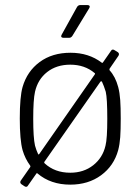

<svg xmlns="http://www.w3.org/2000/svg" viewBox="-20 -720 549 757"><path d="M456 -253Q456 -207 454 -179Q452 -151 446 -128Q429 -66 378.5 -29Q328 8 257 8Q180 8 128 -36Q125 -39 123 -35L90 12Q88 16 84 16.5Q80 17 76 14L64 6Q57 0 62 -8L99 -61Q101 -64 99 -67Q79 -94 69 -128Q58 -168 58 -253Q58 -338 69 -377Q87 -439 136.5 -475.5Q186 -512 258 -512Q330 -512 381 -473Q385 -471 386 -474L418 -520Q420 -524 424 -524.5Q428 -525 432 -522L445 -514Q452 -508 447 -500L412 -449Q411 -446 412 -443Q435 -418 446 -377Q452 -354 454 -325.5Q456 -297 456 -253ZM130 -113Q131 -109 135 -113L354 -427Q356 -431 353 -432Q314 -465 257 -465Q203 -465 166 -436Q129 -407 118 -358Q111 -327 111 -252Q111 -177 118 -146Q123 -128 130 -113ZM403 -252Q403 -332 397 -358Q390 -381 382 -398Q379 -401 376 -398L155 -82Q153 -79 156 -76Q196 -39 257 -39Q310 -39 347.5 -68.5Q385 -98 396 -146Q403 -173 403 -252ZM296 -700H325Q331 -700 333 -696.5Q335 -693 332 -688L265 -578Q260 -571 253 -571H230Q224 -571 222 -574.5Q220 -578 223 -583L284 -693Q289 -700 296 -700Z"/></svg>

Font: Barlow Light
Style: Regular
Weight: 300
Designer: Jeremy Tribby
Foundry: Tribby Type
Version: Version 1.422